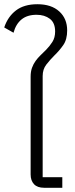

<svg xmlns="http://www.w3.org/2000/svg" viewBox="-21 -889 355 909"><path d="M188 0Q156 0 140 -17Q124 -34 124 -63V-526Q124 -550 130.5 -568Q137 -586 147.5 -600.5Q158 -615 171 -627.5Q184 -640 196 -652Q214 -670 227 -690.5Q240 -711 240 -740Q240 -781 215 -800Q190 -819 152 -819Q108 -819 81 -797Q54 -775 43 -734L-1 -759Q16 -810 54.5 -839.5Q93 -869 156 -869Q222 -869 259.5 -835Q297 -801 297 -745Q297 -702 278.5 -675.5Q260 -649 237 -627Q216 -606 198.5 -583.5Q181 -561 181 -529V-50H274V0Z"/></svg>

Font: IBM Plex Sans Thai Light
Style: Regular
Weight: 300
Designer: Mike Abbink, Paul van der Laan, Pieter van Rosmalen, Ben Mitchell, Mark Frömberg
Foundry: Bold Monday
Version: Version 1.2